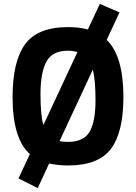

<svg xmlns="http://www.w3.org/2000/svg" viewBox="-20 -830 692 977"><path d="M326 12Q277 12 230 2L172 127L74 78L132 -46Q44 -124 44 -336Q44 -517 107.5 -604.5Q171 -692 326 -692Q384 -692 427 -680L488 -810L588 -767L523 -627Q608 -545 608 -336Q608 -157 544.5 -72.5Q481 12 326 12ZM326 -572Q246 -572 216 -516Q186 -460 186 -351.5Q186 -243 201 -194L374 -565Q350 -572 326 -572ZM326 -108Q407 -108 436.5 -160.5Q466 -213 466 -319Q466 -425 452 -475L283 -112Q300 -108 326 -108Z"/></svg>

Font: Titillium Web[RUS by Daymarius]
Style: Bold
Weight: 700
Designer: Cyrillization by Daymarius
Foundry: Cyrillization by Daymarius
Version: Version 1.002 September 11, 2018